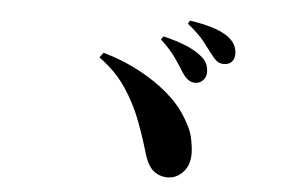

<svg xmlns="http://www.w3.org/2000/svg" viewBox="-46 -793 1091 724"><g transform="rotate(5 500.0 -431.0)"><path d="M681.2 -497.1Q655.8 -498.5 633.8 -533.2Q620.6 -554.7 600.1 -584.5Q579.6 -614.3 542 -648.9L550.8 -661.1Q596.2 -650.4 634.5 -635.3Q672.9 -620.1 700.2 -597.2Q715.8 -583.5 720.9 -569.3Q726.1 -555.2 726.1 -540Q726.1 -522 713.4 -509Q700.7 -496.1 681.2 -497.1ZM786.1 -577.1Q769.5 -577.1 758.3 -586.4Q747.1 -595.7 732.9 -615.2Q720.2 -632.3 700.9 -657Q681.6 -681.6 638.2 -716.8L645 -729Q692.4 -722.2 729.5 -710.9Q766.6 -699.7 790 -683.1Q809.6 -668.9 817.9 -652.8Q826.2 -636.7 826.2 -618.2Q826.2 -599.1 815.4 -588.1Q804.7 -577.1 786.1 -577.1ZM316.9 -561 331.1 -580.1Q408.7 -557.6 470.5 -524.2Q532.2 -490.7 575.9 -453.4Q619.6 -416 643.1 -380.9Q678.2 -328.6 686.5 -292Q694.8 -255.4 694.8 -229Q694.8 -186 670.2 -159.4Q645.5 -132.8 611.8 -132.8Q582.5 -132.8 559.3 -150.6Q536.1 -168.5 521 -220.2Q504.9 -275.4 481.7 -337.2Q458.5 -398.9 419.4 -457.3Q380.4 -515.6 316.9 -561Z"/></g></svg>

Font: Source Han Serif JP Heavy
Style: Regular
Weight: 900
Designer: Ryoko NISHIZUKA  (kana & ideographs); Frank Grießhammer (Latin, Greek & Cyrillic); Wenlong ZHANG  (bopomofo); Sandoll Co
Foundry: Adobe Systems Incorporated
Version: Version 1.001;PS 1.001;hotconv 16.6.54;makeotf.lib2.5.65590